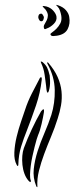

<svg xmlns="http://www.w3.org/2000/svg" viewBox="-20 -697 324 796"><path d="M79 -83Q93 -121 111.5 -160.5Q130 -200 150 -235Q151 -236 154.5 -240Q158 -244 160 -244Q163 -243 162.5 -237.5Q162 -232 162 -231Q159 -212 152.5 -183.5Q146 -155 138 -137Q136 -133 132 -119.5Q128 -106 123.5 -88Q119 -70 114.5 -49.5Q110 -29 107.5 -9.5Q105 10 104.5 26.5Q104 43 108 52Q108 56 107 57L106 58Q104 58 99 53Q88 41 81.5 23.5Q75 6 73 -13.5Q71 -33 72.5 -51Q74 -69 79 -83ZM84 -242Q95 -276 112 -309.5Q129 -343 143 -369Q145 -374 147 -375.5Q149 -377 150 -377Q153 -376 153 -373.5Q153 -371 153 -366Q147 -312 129.5 -260.5Q112 -209 91 -155Q78 -123 67.5 -89Q57 -55 56 -14Q56 -9 53 -9Q51 -9 49 -14Q38 -34 39.5 -65.5Q41 -97 49 -130Q57 -163 67.5 -193.5Q78 -224 84 -242ZM177 -432Q174 -437 176 -438Q178 -439 180 -437Q206 -407 219 -377.5Q232 -348 235 -318.5Q238 -289 233 -260.5Q228 -232 219 -205Q207 -167 191.5 -130Q176 -93 163 -58Q150 -23 141.5 11Q133 45 135 77Q135 79 134 79Q132 79 130 74Q116 40 120 3.5Q124 -33 136 -70.5Q148 -108 164.5 -146Q181 -184 193 -221Q208 -269 207 -324Q206 -379 177 -432ZM165 -387Q163 -401 159.5 -412.5Q156 -424 150 -437Q148 -442 150 -442Q152 -442 156 -440Q169 -429 175 -417.5Q181 -406 186 -384Q187 -375 187.5 -362.5Q188 -350 186.5 -339Q185 -328 182.5 -320Q180 -312 177 -313Q174 -315 172.5 -326.5Q171 -338 171 -342Q169 -354 168 -365Q167 -376 165 -387ZM216 -549Q211 -548 201 -547.5Q191 -547 189 -555Q189 -558 197 -563.5Q205 -569 214 -578Q223 -587 230 -600Q237 -613 234 -632Q232 -643 228.5 -653Q225 -663 220 -668Q218 -671 215 -673.5Q212 -676 213 -677Q215 -677 217 -676Q219 -675 221 -675Q242 -668 253.5 -654.5Q265 -641 267 -627Q272 -599 260.5 -576.5Q249 -554 216 -549ZM174 -579Q163 -572 162 -582Q160 -589 165 -597Q170 -605 174 -613.5Q178 -622 178.5 -632.5Q179 -643 169 -657Q166 -661 160.5 -666Q155 -671 157 -671Q159 -673 165 -671.5Q171 -670 173 -670Q190 -665 201 -652.5Q212 -640 214 -629Q217 -612 203 -598Q189 -584 174 -579ZM139 -623Q138 -627 140 -633Q142 -639 148 -640Q153 -642 157 -636Q161 -630 162 -626Q162 -622 160 -616Q158 -610 153 -609Q147 -608 143.5 -613Q140 -618 139 -623Z"/></svg>

Font: mr_AkronimG
Style: Regular
Weight: 400
Version: Version 1.002 April 14, 2020